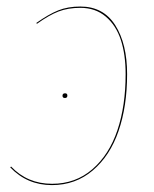

<svg xmlns="http://www.w3.org/2000/svg" viewBox="-20 -546 462 576"><path d="M221.2 -526.4Q290 -526.4 325.7 -470.5Q361.3 -414.6 361.3 -323.7Q361.3 -227.5 335.7 -153.1Q310.1 -78.6 258.3 -34.7Q206.5 9.3 135.7 9.3Q61.5 9.3 10.7 -43.9L13.2 -46.4Q62.5 5.4 136.2 5.4Q206.5 5.4 257.1 -38.3Q307.6 -82 332.3 -155.5Q356.9 -229 356.9 -323.7Q356.9 -382.3 342.5 -426.3Q328.1 -470.2 297.1 -496.3Q266.1 -522.5 221.2 -522.5Q184.1 -522.5 155.5 -511.5Q127 -500.5 90.8 -474.6L88.9 -477.1Q126 -503.4 154.8 -514.9Q183.6 -526.4 221.2 -526.4ZM167.5 -258.8Q167.5 -266.1 175.3 -266.1Q182.1 -266.1 182.1 -259.3Q182.1 -252 174.8 -252Q167.5 -252 167.5 -258.8Z"/></svg>

Font: Fira Sans Compressed Four
Style: Italic
Weight: 100
Width: 3
Italic angle: -8°
Designer: Carrois Corporate & Edenspiekermann AG
Foundry: Carrois Corporate GbR & Edenspiekermann AG
Version: Version 4.203;PS 004.203;hotconv 1.0.88;makeotf.lib2.5.64775